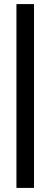

<svg xmlns="http://www.w3.org/2000/svg" viewBox="-20 -820 247 940"><path d="M60.5 100H146.5V-800H60.5Z"/></svg>

Font: MCL Standard
Style: Regular
Weight: 400
Designer: Květoslav Bartoš
Foundry: Florian Karsten
Version: Version 1.001;Glyphs 3.2.3 (3260)